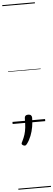

<svg xmlns="http://www.w3.org/2000/svg" viewBox="-98 -1173 510 1836"><g transform="rotate(-5 156.5 -255.0)"><path d="M98 216Q89 216 79 209.5Q69 203 69 195Q69 191 71.5 186Q74 181 77 175Q94 141 103.5 111Q113 81 117 44.5Q121 8 121 -46Q121 -60 129.5 -68Q138 -76 155 -76Q174 -76 182.5 -67Q191 -58 191 -44Q191 -1 183.5 43Q176 87 160 128Q144 169 120 201Q116 207 110.5 211.5Q105 216 98 216ZM0 621H313V631H0ZM0 -20H313V0H0ZM0 -505H313V-500H0ZM0 -1141H313V-1131H0Z"/></g></svg>

Font: Playwrite BR Guides
Style: Regular
Weight: 400
Designer: Veronika Burian, José Scaglione
Foundry: TypeTogether
Version: Version 1.003